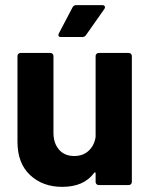

<svg xmlns="http://www.w3.org/2000/svg" viewBox="-20 -720 587 747"><path d="M364 -514H481Q486 -514 489.5 -510.5Q493 -507 493 -502V-12Q493 -7 489.5 -3.5Q486 0 481 0H364Q359 0 355.5 -3.5Q352 -7 352 -12V-46Q352 -49 350 -49.5Q348 -50 346 -47Q306 7 222 7Q146 7 97 -39Q48 -85 48 -168V-502Q48 -507 51.5 -510.5Q55 -514 60 -514H176Q181 -514 184.5 -510.5Q188 -507 188 -502V-203Q188 -163 209.5 -138Q231 -113 269 -113Q303 -113 325 -133.5Q347 -154 352 -187V-502Q352 -507 355.5 -510.5Q359 -514 364 -514ZM209 -590 262 -691Q266 -700 277 -700H378Q385 -700 387.5 -695.5Q390 -691 386 -685L315 -584Q310 -576 301 -576H217Q210 -576 208 -580Q206 -584 209 -590Z"/></svg>

Font: UMi
Style: Bold
Weight: 700
Designer: Peter Middis
Foundry: We Are UMi
Version: Version 1.0